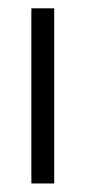

<svg xmlns="http://www.w3.org/2000/svg" viewBox="-20 -430 219 450"><path d="M53.5 0V-410.5H107V0Z"/></svg>

Font: League Spartan Light
Style: Regular
Weight: 277
Foundry: The League of Moveable Type
Version: Version 2.002